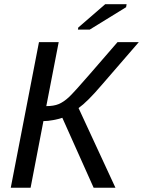

<svg xmlns="http://www.w3.org/2000/svg" viewBox="-20 -887 676 907"><path d="M185.1 -314.9 124.5 0H30.8L164.1 -688H257.3L198.7 -385.7Q233.9 -385.7 257.1 -395.3Q280.3 -404.8 306.2 -428.7Q318.8 -440.9 344 -468.5Q369.1 -496.1 406.2 -539.1L535.2 -688H635.7L460.4 -485.4Q425.8 -444.8 398.4 -417.7Q371.1 -390.6 351.1 -376.5L525.4 0H422.4L274.4 -330.6Q257.8 -324.7 231.9 -319.8Q206.1 -314.9 185.1 -314.9ZM575.7 -853 403.8 -747.1H348.1L349.6 -756.8L477.1 -867.2H578.1Z"/></svg>

Font: Arimo
Style: Italic
Weight: 400
Italic angle: -12°
Designer: Steve Matteson
Foundry: Monotype Imaging Inc.
Version: Version 1.33